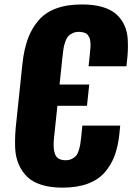

<svg xmlns="http://www.w3.org/2000/svg" viewBox="-20 -841 601 872"><path d="M264.2 11.2Q210 11.2 169.7 -1.2Q129.4 -13.7 104.7 -36.9Q80.1 -60.1 65.4 -93.8Q50.8 -127 48.8 -168.9Q47.9 -182.6 48.3 -197.3Q48.3 -227.1 51.3 -260.3L81.5 -548.3Q88.4 -614.3 105.7 -662.6Q123 -710.9 154.3 -747.6Q185.5 -784.2 234.9 -802.5Q284.2 -820.8 352.1 -820.8Q404.3 -820.8 443.1 -809.8Q481.9 -798.8 505.9 -778.3Q529.8 -757.8 543.7 -729Q557.6 -700.2 560.1 -664.1Q561 -648.9 561 -633.3Q561 -610.8 559.1 -586.9L554.2 -540H382.3L388.2 -596.2Q389.2 -607.9 389.6 -612.8Q390.1 -617.7 390.9 -628.4Q391.6 -639.2 391.1 -644Q390.6 -648.9 389.4 -657.7Q388.2 -666.5 385.7 -670.9Q383.3 -675.3 379.4 -681.2Q375.5 -687 369.9 -689.7Q364.3 -692.4 356.4 -694.3Q348.6 -696.3 338.9 -696.3Q321.8 -696.3 309.1 -690.2Q296.4 -684.1 288.8 -675Q281.2 -666 276.1 -650.6Q271 -635.3 268.8 -622.8Q266.6 -610.4 264.6 -590.8L250.5 -457H385.3L375 -360.4H240.7L225.6 -217.3Q223.6 -199.2 223.6 -184.1Q223.6 -156.7 230.5 -139.6Q241.2 -113.3 277.8 -113.3Q294.4 -113.3 306.9 -119.6Q319.3 -126 326.2 -134.3Q333 -142.6 337.9 -158.7Q342.8 -174.8 344.5 -186Q346.2 -197.3 348.6 -217.3L354 -270.5H525.9L522 -231Q516.1 -175.8 500.5 -133.8Q484.9 -91.8 455.6 -58.1Q426.3 -24.4 378.2 -6.6Q330.1 11.2 264.2 11.2Z"/></svg>

Font: Oswald
Style: Bold
Weight: 700
Designer: Vernon Adams
Foundry: Vernon Adams
Version: 3.0; ttfautohint (v0.94.23-7a4d-dirty) -l 8 -r 50 -G 200 -x 